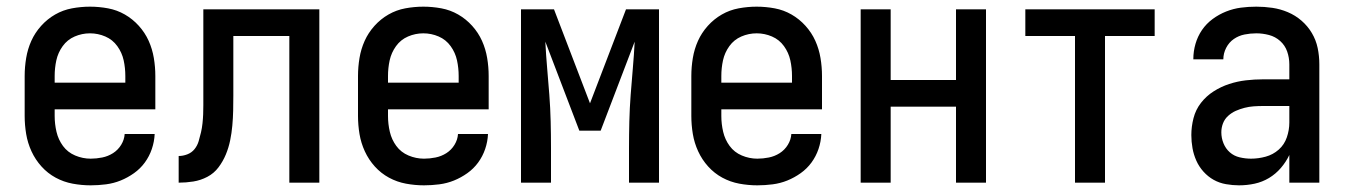

<svg xmlns="http://www.w3.org/2000/svg" viewBox="-20 -548 4040 576"><path d="M252 8Q225 8 198 3Q171 -2 147 -15Q123 -28 104.5 -48.5Q86 -69 74.5 -94Q63 -119 58.5 -146Q54 -173 54 -200V-320Q54 -347 58.5 -374Q63 -401 74 -425.5Q85 -450 103.5 -470.5Q122 -491 145.5 -504.5Q169 -518 196 -523Q223 -528 250 -528Q277 -528 304 -523Q331 -518 354.5 -504.5Q378 -491 396.5 -470.5Q415 -450 426 -425.5Q437 -401 441.5 -374Q446 -347 446 -320V-220H144V-200Q144 -176 149.5 -152.5Q155 -129 169 -110Q183 -91 205.5 -81.5Q228 -72 252 -72Q269 -72 286.5 -75.5Q304 -79 319 -88.5Q334 -98 343.5 -113.5Q353 -129 354 -146H444Q443 -123 435.5 -101Q428 -79 414.5 -60.5Q401 -42 382 -28.5Q363 -15 342 -6.5Q321 2 298 5Q275 8 252 8ZM356 -300V-320Q356 -344 351 -367Q346 -390 332 -409.5Q318 -429 296 -438.5Q274 -448 250 -448Q226 -448 204 -438.5Q182 -429 168 -409.5Q154 -390 149 -367Q144 -344 144 -320V-300Z M516 0V-80Q529 -80 542 -85Q555 -90 563.5 -100.5Q572 -111 576 -124.5Q580 -138 583 -151Q586 -164 587.5 -178Q589 -192 589.5 -205.5Q590 -219 590 -232.5Q590 -246 590 -260V-520H938V0H848V-440H680V-261Q680 -238 679.5 -216Q679 -194 677 -171.5Q675 -149 670.5 -127Q666 -105 657.5 -84.5Q649 -64 635.5 -46Q622 -28 602 -17.5Q582 -7 560 -3.5Q538 0 516 0Z M1252 8Q1225 8 1198 3Q1171 -2 1147 -15Q1123 -28 1104.5 -48.5Q1086 -69 1074.5 -94Q1063 -119 1058.5 -146Q1054 -173 1054 -200V-320Q1054 -347 1058.5 -374Q1063 -401 1074 -425.5Q1085 -450 1103.5 -470.5Q1122 -491 1145.5 -504.5Q1169 -518 1196 -523Q1223 -528 1250 -528Q1277 -528 1304 -523Q1331 -518 1354.5 -504.5Q1378 -491 1396.5 -470.5Q1415 -450 1426 -425.5Q1437 -401 1441.5 -374Q1446 -347 1446 -320V-220H1144V-200Q1144 -176 1149.5 -152.5Q1155 -129 1169 -110Q1183 -91 1205.5 -81.5Q1228 -72 1252 -72Q1269 -72 1286.5 -75.5Q1304 -79 1319 -88.5Q1334 -98 1343.5 -113.5Q1353 -129 1354 -146H1444Q1443 -123 1435.5 -101Q1428 -79 1414.5 -60.5Q1401 -42 1382 -28.5Q1363 -15 1342 -6.5Q1321 2 1298 5Q1275 8 1252 8ZM1356 -300V-320Q1356 -344 1351 -367Q1346 -390 1332 -409.5Q1318 -429 1296 -438.5Q1274 -448 1250 -448Q1226 -448 1204 -438.5Q1182 -429 1168 -409.5Q1154 -390 1149 -367Q1144 -344 1144 -320V-300Z M1543 0V-520H1642L1750 -238L1858 -520H1957V0H1867V-104Q1867 -144 1868 -184Q1869 -224 1872 -263.5Q1875 -303 1878.5 -343Q1882 -383 1884 -423L1782 -156H1718L1616 -423Q1618 -383 1621.5 -343Q1625 -303 1628 -263.5Q1631 -224 1632 -184Q1633 -144 1633 -104V0Z M2252 8Q2225 8 2198 3Q2171 -2 2147 -15Q2123 -28 2104.5 -48.5Q2086 -69 2074.5 -94Q2063 -119 2058.5 -146Q2054 -173 2054 -200V-320Q2054 -347 2058.5 -374Q2063 -401 2074 -425.5Q2085 -450 2103.5 -470.5Q2122 -491 2145.5 -504.5Q2169 -518 2196 -523Q2223 -528 2250 -528Q2277 -528 2304 -523Q2331 -518 2354.5 -504.5Q2378 -491 2396.5 -470.5Q2415 -450 2426 -425.5Q2437 -401 2441.5 -374Q2446 -347 2446 -320V-220H2144V-200Q2144 -176 2149.5 -152.5Q2155 -129 2169 -110Q2183 -91 2205.5 -81.5Q2228 -72 2252 -72Q2269 -72 2286.5 -75.5Q2304 -79 2319 -88.5Q2334 -98 2343.5 -113.5Q2353 -129 2354 -146H2444Q2443 -123 2435.5 -101Q2428 -79 2414.5 -60.5Q2401 -42 2382 -28.5Q2363 -15 2342 -6.5Q2321 2 2298 5Q2275 8 2252 8ZM2356 -300V-320Q2356 -344 2351 -367Q2346 -390 2332 -409.5Q2318 -429 2296 -438.5Q2274 -448 2250 -448Q2226 -448 2204 -438.5Q2182 -429 2168 -409.5Q2154 -390 2149 -367Q2144 -344 2144 -320V-300Z M2562 0V-520H2652V-308H2848V-520H2938V0H2848V-228H2652V0Z M3205 0V-440H3056V-520H3444V-440H3295V0Z M3697 8Q3678 8 3658 4.5Q3638 1 3621 -8.5Q3604 -18 3590.5 -33Q3577 -48 3569 -66Q3561 -84 3557.5 -103.5Q3554 -123 3554 -143Q3554 -168 3560.5 -193.5Q3567 -219 3583 -239.5Q3599 -260 3621 -274Q3643 -288 3667.5 -296Q3692 -304 3717.5 -307Q3743 -310 3769 -310H3848V-355Q3848 -375 3841.5 -393.5Q3835 -412 3820.5 -425Q3806 -438 3787 -443Q3768 -448 3749 -448Q3731 -448 3713.5 -444.5Q3696 -441 3681.5 -431Q3667 -421 3658.5 -404.5Q3650 -388 3650 -370H3560V-371Q3560 -394 3566.5 -416.5Q3573 -439 3586 -458Q3599 -477 3618 -491Q3637 -505 3658.5 -513.5Q3680 -522 3702.5 -525Q3725 -528 3749 -528Q3773 -528 3797 -524.5Q3821 -521 3843.5 -511.5Q3866 -502 3884.5 -486Q3903 -470 3915.5 -449Q3928 -428 3933 -404Q3938 -380 3938 -355V0H3848V-83Q3838 -62 3822.5 -44Q3807 -26 3787 -14Q3767 -2 3744 3Q3721 8 3697 8ZM3733 -72Q3755 -72 3777 -78Q3799 -84 3816 -99Q3833 -114 3840.5 -136Q3848 -158 3848 -180V-230H3769Q3755 -230 3741 -229Q3727 -228 3713.5 -224.5Q3700 -221 3687.5 -215.5Q3675 -210 3664.5 -200.5Q3654 -191 3649 -178Q3644 -165 3644 -151Q3644 -134 3650.5 -118Q3657 -102 3669.5 -91Q3682 -80 3699 -76Q3716 -72 3733 -72Z"/></svg>

Font: Iosevka SS10 Medium
Style: Regular
Weight: 500
Monospace: yes
Designer: Belleve Invis
Foundry: Belleve Invis
Version: Version 28.0.6; ttfautohint (v1.8.4)